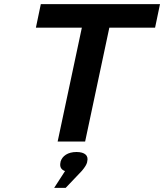

<svg xmlns="http://www.w3.org/2000/svg" viewBox="-20 -690 800 936"><path d="M760 -670H179L155 -555H379L261 0H395L513 -555H736ZM244 226H300L379 143C395 124 402 112 405 100V98C413 69 394 51 353 51C311 51 283 70 275 99V101C270 122 277 137 297 144Z"/></svg>

Font: LT Wave Text Bold Italic
Style: Regular
Weight: 700
Designer: Daniel Lyons
Version: Version 2.5 (Glyphs App)